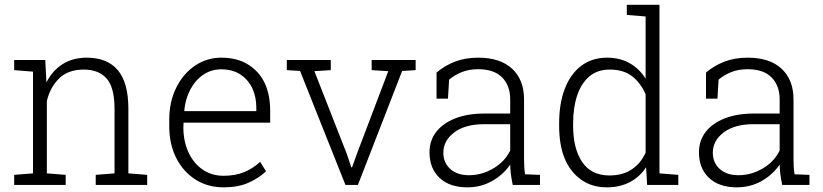

<svg xmlns="http://www.w3.org/2000/svg" viewBox="-20 -782 3479 812"><path d="M257.8 -42.5V0H40V-42.5L119.6 -48.8V-479L40 -485.4V-528.3H171.4L176.3 -433.6Q201.7 -483.4 244.6 -510.7Q287.6 -538.1 347.2 -538.1Q433.1 -538.1 478 -485.6Q522.9 -433.1 522.9 -321.3V-48.8L602.5 -42.5V0H384.8V-42.5L464.4 -48.8V-320.8Q464.4 -412.6 430.7 -450.2Q397 -487.8 334.5 -487.8Q269 -487.8 231 -451.2Q192.9 -414.6 178.2 -355.5V-48.8Z M925.8 10.3Q858.4 10.3 806.2 -22.9Q754.4 -56.2 725.1 -114.3Q695.8 -172.4 695.8 -248.5V-275.4Q695.8 -351.6 725.1 -410.6Q754.4 -470.2 804.4 -504.2Q854.5 -538.1 916 -538.1Q981.4 -538.1 1027.3 -510.3Q1122.6 -452.6 1122.6 -313V-263.2H756.3L755.4 -241.7Q755.9 -183.6 777.3 -137.2Q798.8 -91.3 836.9 -64.9Q875 -38.6 925.8 -38.6Q975.6 -38.6 1013.4 -54.4Q1051.3 -70.3 1080.1 -97.7L1105 -57.6Q1074.2 -28.3 1030.5 -9Q986.8 10.3 925.8 10.3ZM759.3 -314.9 760.3 -312H1064V-326.7Q1064 -373 1046.4 -410.2Q1028.3 -446.8 995.4 -467.8Q962.4 -488.8 916 -488.8Q873.5 -488.8 840.3 -466.3Q806.6 -443.8 785.4 -404.3Q764.2 -364.7 759.3 -314.9Z M1680.7 -481.9 1493.7 0H1440.9L1249 -481.9L1192.9 -485.4V-528.3H1378.9V-485.4L1309.6 -481L1446.3 -132.3L1465.8 -74.2H1468.8L1489.7 -132.3L1622.1 -481L1551.8 -485.4V-528.3H1737.8V-485.4Z M1956.5 10.3Q1881.3 10.3 1838.9 -29.8Q1796.4 -69.8 1796.4 -138.2Q1796.4 -187 1824.7 -224.1Q1853 -260.7 1905 -281.2Q1957 -301.8 2028.3 -301.8H2137.7V-362.3Q2137.7 -419.4 2103.8 -454.3Q2069.8 -489.3 2001.5 -489.3Q1962.9 -489.3 1932.4 -476.8Q1901.9 -464.4 1879.4 -445.3L1874.5 -364.7H1826.2V-475.1Q1860.4 -504.4 1903.8 -521.2Q1947.3 -538.1 2002.4 -538.1Q2095.7 -538.1 2146 -491.2Q2196.3 -444.3 2196.3 -361.3V-106.4Q2196.3 -90.8 2197.3 -75.4Q2198.2 -60.1 2200.7 -44.9L2263.7 -42.5V0H2148.4Q2142.6 -28.8 2140.4 -46.4Q2138.2 -64 2137.7 -85.9Q2108.9 -43.5 2061.5 -16.6Q2014.2 10.3 1956.5 10.3ZM1963.4 -41Q2017.6 -41 2066.2 -69.6Q2114.7 -98.1 2137.7 -145.5V-256.8H2027.8Q1946.8 -256.8 1900.9 -221.9Q1855 -187 1855 -136.2Q1855 -93.8 1884.3 -67.4Q1913.6 -41 1963.4 -41Z M2546.4 10.3Q2483.4 10.3 2438 -22Q2344.7 -88.4 2344.7 -249.5V-259.8Q2344.7 -345.2 2368.7 -406.7Q2392.6 -469.2 2438.2 -503.7Q2483.9 -538.1 2547.4 -538.1Q2602.5 -538.1 2643.3 -514.6Q2684.1 -491.2 2710.4 -449.2V-712.4L2630.9 -718.8V-761.7H2769V-48.8L2848.6 -42.5V0H2716.8L2712.4 -74.7Q2686.5 -34.7 2644.5 -12.2Q2602.5 10.3 2546.4 10.3ZM2557.1 -40Q2614.3 -40 2652.3 -65.9Q2690.4 -91.8 2710.4 -136.2V-382.8Q2691.4 -428.7 2654.8 -458.3Q2618.2 -487.8 2558.1 -487.8Q2507.3 -487.8 2472.7 -459Q2438.5 -430.2 2421.1 -378.9Q2403.8 -327.6 2403.8 -259.8V-249.5Q2403.8 -153.8 2442.1 -96.9Q2480.5 -40 2557.1 -40Z M3096.2 10.3Q3021 10.3 2978.5 -29.8Q2936 -69.8 2936 -138.2Q2936 -187 2964.4 -224.1Q2992.7 -260.7 3044.7 -281.2Q3096.7 -301.8 3168 -301.8H3277.3V-362.3Q3277.3 -419.4 3243.4 -454.3Q3209.5 -489.3 3141.1 -489.3Q3102.5 -489.3 3072 -476.8Q3041.5 -464.4 3019 -445.3L3014.2 -364.7H2965.8V-475.1Q3000 -504.4 3043.5 -521.2Q3086.9 -538.1 3142.1 -538.1Q3235.4 -538.1 3285.6 -491.2Q3335.9 -444.3 3335.9 -361.3V-106.4Q3335.9 -90.8 3336.9 -75.4Q3337.9 -60.1 3340.3 -44.9L3403.3 -42.5V0H3288.1Q3282.2 -28.8 3280 -46.4Q3277.8 -64 3277.3 -85.9Q3248.5 -43.5 3201.2 -16.6Q3153.8 10.3 3096.2 10.3ZM3103 -41Q3157.2 -41 3205.8 -69.6Q3254.4 -98.1 3277.3 -145.5V-256.8H3167.5Q3086.4 -256.8 3040.5 -221.9Q2994.6 -187 2994.6 -136.2Q2994.6 -93.8 3023.9 -67.4Q3053.2 -41 3103 -41Z"/></svg>

Font: Hanuman Light
Style: Regular
Weight: 300
Designer: Danh Hong
Version: Version 8.002; ttfautohint (v1.8.3)